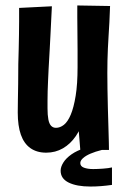

<svg xmlns="http://www.w3.org/2000/svg" viewBox="-20 -549 462 703"><path d="M149 10Q115 10 91.5 -6.5Q68 -23 56.5 -55.5Q45 -88 45 -137Q45 -155 45.5 -181.5Q46 -208 46.5 -242Q47 -276 47 -314Q48 -344 48.5 -370Q49 -396 49.5 -421Q50 -446 50 -470.5Q50 -495 50 -520L170 -526Q169 -501 167.5 -476.5Q166 -452 165 -425.5Q164 -399 162 -368Q160 -337 158 -297Q157 -275 156 -254Q155 -233 154.5 -215Q154 -197 154 -180.5Q154 -164 154 -152Q154 -128 157 -112Q160 -96 167 -88.5Q174 -81 185 -81Q200 -81 214 -92Q228 -103 239 -129Q250 -155 257 -198Q264 -241 264 -303L316 -306Q315 -254 308.5 -206Q302 -158 289.5 -118.5Q277 -79 257.5 -50.5Q238 -22 210.5 -6Q183 10 149 10ZM274 0 265 -111Q265 -162 264.5 -209.5Q264 -257 264 -303Q264 -332 264 -364.5Q264 -397 263.5 -428Q263 -459 263 -485.5Q263 -512 263 -529L383 -527Q382 -494 380.5 -467Q379 -440 377.5 -416.5Q376 -393 375 -371Q374 -349 373.5 -327.5Q373 -306 373 -282Q373 -257 373.5 -223Q374 -189 375 -152.5Q376 -116 377 -83.5Q378 -51 378.5 -29Q379 -7 379 0ZM311 134Q261 134 231.5 119.5Q202 105 202 76Q202 62 212 46Q222 30 242 16Q262 2 291 -7L353 0Q329 6 311.5 13.5Q294 21 284 30Q274 39 274 48Q274 60 287.5 65Q301 70 321 70Q336 70 357 68.5Q378 67 390 64V128Q369 131 349.5 132.5Q330 134 311 134Z"/></svg>

Font: Truculenta ExtraBold
Style: Regular
Weight: 800
Version: Version 1.002